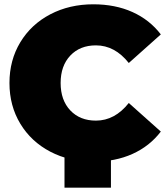

<svg xmlns="http://www.w3.org/2000/svg" viewBox="-20 -736 777 893"><path d="M214 -30.5C273.3 0.5 340 16 414 16C482 16 542.7 4 596 -20C649.3 -44 693.3 -78.7 728 -124L579 -257C535.7 -202.3 484.7 -175 426 -175C376.7 -175 337 -190.8 307 -222.5C277 -254.2 262 -296.7 262 -350C262 -403.3 277 -445.8 307 -477.5C337 -509.2 376.7 -525 426 -525C484.7 -525 535.7 -497.7 579 -443L728 -576C693.3 -621.3 649.3 -656 596 -680C542.7 -704 482 -716 414 -716C340 -716 273.3 -700.5 214 -669.5C154.7 -638.5 108.2 -595.2 74.5 -539.5C40.8 -483.8 24 -420.7 24 -350C24 -279.3 40.8 -216.2 74.5 -160.5C108.2 -104.8 154.7 -61.5 214 -30.5ZM496 137V-40H280V137Z"/></svg>

Font: Montserrat Custom Black
Style: Regular
Weight: 900
Designer: Julieta Ulanovsky
Foundry: Julieta Ulanovsky
Version: Version 7.200